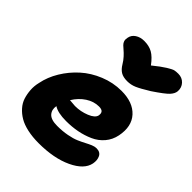

<svg xmlns="http://www.w3.org/2000/svg" viewBox="-231 -940 1073 1073"><g transform="rotate(45 305.5 -403.5)"><path d="M543 -816.9Q573.2 -816.9 592.5 -796.4Q611.8 -775.9 609.9 -746.1Q608.4 -725.6 589.6 -705.1Q570.8 -684.6 502.9 -639.2Q451.2 -607.4 425 -596.2Q398.9 -585 370.1 -585Q337.9 -585 318.8 -596.7Q299.8 -608.4 285.2 -632.8Q273.4 -652.8 258.5 -668.9Q243.7 -685.1 232.9 -693.8Q222.2 -702.6 212.9 -711.7Q203.6 -720.7 200.2 -731.9Q196.8 -743.2 200.2 -758.8Q204.6 -783.2 226.6 -797.6Q248.5 -812 278.8 -812Q317.4 -812 344.7 -796.6Q372.1 -781.2 401.9 -741.2Q445.8 -776.9 473.9 -794.2Q502 -811.5 513.4 -814.2Q524.9 -816.9 543 -816.9ZM265.1 9.8Q216.3 9.8 176.3 1Q136.2 -7.8 109.1 -23.9Q82 -40 62.3 -62.3Q42.5 -84.5 33.9 -111.1Q25.4 -137.7 23.2 -168Q21 -198.2 28.8 -230Q39.6 -285.2 71.5 -338.1Q103.5 -391.1 149.7 -432.6Q195.8 -474.1 258.1 -499.5Q320.3 -524.9 386.2 -524.9Q477.1 -524.9 522.9 -474.6Q568.8 -424.3 551.8 -338.9Q543.5 -297.4 517.3 -266.6Q491.2 -235.8 453.4 -219Q415.5 -202.1 374 -194.1Q332.5 -186 286.1 -186Q220.7 -186 189 -207Q183.1 -174.3 202.1 -153.1Q221.2 -131.8 270 -131.8Q312.5 -131.8 348.4 -138.7Q384.3 -145.5 407.2 -155.5Q430.2 -165.5 449 -175.5Q467.8 -185.5 484.1 -192.4Q500.5 -199.2 514.2 -199.2Q543.9 -199.2 554.9 -177.2Q565.9 -155.3 560.1 -125Q548.3 -66.9 466.8 -28.6Q385.3 9.8 265.1 9.8ZM358.9 -374Q318.8 -374 281.7 -349.9Q244.6 -325.7 219.2 -284.2Q258.3 -280.8 262.2 -280.8Q306.2 -280.8 347.2 -297.4Q388.2 -314 393.1 -337.9Q396 -356.4 387.9 -365.2Q379.9 -374 358.9 -374Z"/></g></svg>

Font: Shantell Sans Normal
Style: Italic
Weight: 800
Italic angle: -11.31°
Designer: Stephen Nixon, Anya Danilova, Shantell Martin
Foundry: Arrow Type
Version: Version 1.006;[559af2be0]